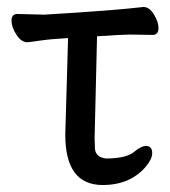

<svg xmlns="http://www.w3.org/2000/svg" viewBox="-20 -513 486 550"><path d="M274 17Q167 17 167 -127L175 -404Q124 -401 97 -397Q70 -393 58 -392Q41 -392 27 -413.5Q13 -435 13 -454Q13 -473 30 -473L107 -471Q307 -483 391 -493Q408 -493 421 -471.5Q434 -450 434 -433Q434 -413 417 -413L352 -414Q330 -414 258 -409L251 -118L252 -86Q255 -62 284 -59Q345 -59 368 -81Q386 -95 398 -95Q416 -95 416 -74Q416 -58 398 -36Q353 17 274 17Z"/></svg>

Font: LXGW WenKai Lite
Style: Bold
Weight: 700
Designer: LXGW / Fontworks Inc.
Foundry: LXGW / Fontworks Inc.
Version: Version 1.330;April 28, 2024